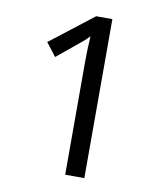

<svg xmlns="http://www.w3.org/2000/svg" viewBox="-81 -781 734 849"><g transform="rotate(10 286.0 -357.0)"><path d="M355 0H269V-499Q269 -565.4 272.9 -622.1Q259.3 -607.4 243.7 -594.7Q193.8 -553.2 134.8 -504.9L88.9 -564L282.2 -713.9H355Z"/></g></svg>

Font: Noto Sans Southeast Asian
Style: Regular
Weight: 400
Designer: Monotype Design Team
Foundry: Monotype Imaging Inc.
Version: Version 1.06 uh; ttfautohint (v1.4.1)